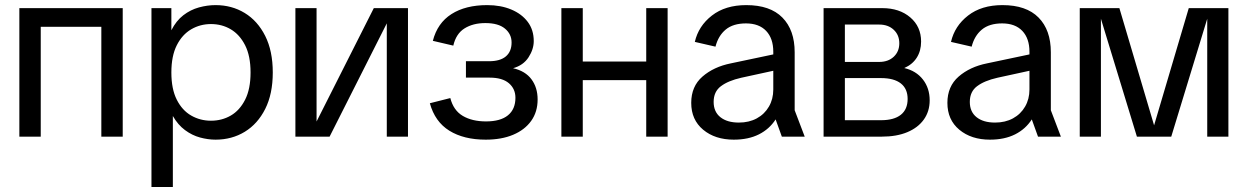

<svg xmlns="http://www.w3.org/2000/svg" viewBox="-20 -543 4959 763"><path d="M382.7 0V-510.7H467.7V0ZM56.9 0V-510.7H141.9V0ZM114.7 -436.6V-510.7H408.1V-436.6Z M581.9 200V-510.7H661V-422.8Q680.1 -460.5 708.5 -482.4Q736.9 -504.3 770.5 -513.5Q804.1 -522.7 836.5 -522.7Q901 -522.7 952.3 -491.5Q1003.7 -460.3 1033.9 -400.3Q1064 -340.4 1064 -255.1Q1064 -169.8 1034 -110.2Q1004 -50.6 952.7 -19.3Q901.3 12 836.5 12Q806.5 12 774.9 3.4Q743.4 -5.1 715.2 -26Q687 -46.8 666.9 -82V200ZM818.3 -63.3Q861.9 -63.3 897.2 -83.8Q932.5 -104.2 954.1 -146.8Q975.7 -189.3 975.7 -254.9Q975.7 -320.5 954.1 -363.1Q932.5 -405.6 897.2 -426.5Q861.9 -447.4 818.3 -447.4Q775.6 -447.4 739.8 -426.5Q704 -405.6 682.5 -363.1Q661 -320.5 661 -254.9Q661 -189.3 682.5 -146.8Q704 -104.2 739.8 -83.8Q775.6 -63.3 818.3 -63.3Z M1153.9 0V-510.7H1238V-60.1L1465.5 -510.7H1601.3V0H1517.1V-450.2L1289.8 0Z M1910.4 12Q1823 12 1765.7 -23.6Q1708.4 -59.2 1688.2 -132.7L1769.5 -153.3Q1782.1 -104.1 1819.3 -82.3Q1856.5 -60.5 1911.4 -60.5Q1968.9 -60.5 1998.6 -84.8Q2028.3 -109 2028.3 -154.5Q2028.3 -189.9 2002.4 -212.2Q1976.4 -234.5 1925.6 -234.5H1831.6V-299.7H1923.1Q1967.8 -299.7 1990.4 -319Q2013 -338.3 2013 -374.1Q2013 -407.5 1986.6 -429.4Q1960.3 -451.3 1908.7 -451.3Q1860 -451.3 1826.1 -430.2Q1792.3 -409.1 1781.4 -361.7L1700.1 -380.7Q1718.3 -451.6 1774.2 -487.1Q1830.1 -522.7 1916.2 -522.7Q1970 -522.7 2011.7 -505.2Q2053.3 -487.8 2077.2 -456.1Q2101.1 -424.3 2101.1 -379.8Q2101.1 -347.4 2080.5 -315.4Q2059.8 -283.4 2019 -271.9Q2067.8 -260.7 2092.1 -227.8Q2116.5 -194.8 2116.5 -147.8Q2116.5 -98.3 2090.9 -62.6Q2065.4 -26.9 2019.1 -7.4Q1972.9 12 1910.4 12Z M2548.1 0V-510.7H2633.1V0ZM2210.9 0V-510.7H2295.9V0ZM2260.4 -224.6V-298.6H2581.9V-224.6Z M2896 12Q2821.8 12 2774.3 -27.5Q2726.9 -67 2726.9 -134.2Q2726.9 -199.7 2771.5 -238.6Q2816.2 -277.5 2884.3 -291.2L3098.2 -336.3V-271.6L2925.6 -234Q2873.7 -222.2 2844.8 -200.4Q2816 -178.7 2816 -138Q2816 -98.7 2842.8 -77.3Q2869.6 -55.9 2916.3 -55.9Q2956.7 -55.9 2987.5 -72.6Q3018.3 -89.4 3035.6 -119.3Q3053 -149.1 3053 -187.3V-337.2Q3053 -390.2 3024.7 -420.1Q2996.3 -450 2944.5 -450Q2893.4 -450 2863.8 -425.4Q2834.3 -400.8 2823.3 -357.6L2741.2 -376.5Q2755.7 -439.8 2809.1 -481.2Q2862.4 -522.7 2945.7 -522.7Q3040.5 -522.7 3089.2 -473.2Q3138 -423.7 3138 -335.3V-104.9L3177.9 0H3087L3062.3 -68.5Q3037.7 -30.1 2995.8 -9Q2954 12 2896 12Z M3252.9 0V-510.7H3486.2Q3554.3 -510.7 3597.3 -474Q3640.4 -437.3 3640.4 -377.8Q3640.4 -340.7 3623 -313.6Q3605.7 -286.6 3573.5 -272.6Q3620.7 -261.6 3647.6 -227.1Q3674.5 -192.6 3674.5 -144.3Q3674.5 -100.4 3651.2 -67.9Q3627.8 -35.3 3585.4 -17.7Q3542.9 0 3484.2 0ZM3337.5 -65.3H3481.1Q3532.7 -65.3 3559.8 -86.8Q3586.9 -108.4 3586.9 -149.8Q3586.9 -190.3 3559.8 -211.5Q3532.7 -232.7 3481.1 -232.7H3337.5ZM3337.5 -296.9H3473.9Q3509.6 -296.9 3531.7 -317.5Q3553.8 -338.2 3553.8 -371Q3553.8 -403.9 3531.7 -424.6Q3509.6 -445.4 3473.9 -445.4H3337.5Z M3914 12Q3839.8 12 3792.3 -27.5Q3744.9 -67 3744.9 -134.2Q3744.9 -199.7 3789.5 -238.6Q3834.2 -277.5 3902.3 -291.2L4116.2 -336.3V-271.6L3943.6 -234Q3891.7 -222.2 3862.8 -200.4Q3834 -178.7 3834 -138Q3834 -98.7 3860.8 -77.3Q3887.6 -55.9 3934.3 -55.9Q3974.7 -55.9 4005.5 -72.6Q4036.3 -89.4 4053.6 -119.3Q4071 -149.1 4071 -187.3V-337.2Q4071 -390.2 4042.7 -420.1Q4014.3 -450 3962.5 -450Q3911.4 -450 3881.8 -425.4Q3852.3 -400.8 3841.3 -357.6L3759.2 -376.5Q3773.7 -439.8 3827.1 -481.2Q3880.4 -522.7 3963.7 -522.7Q4058.5 -522.7 4107.2 -473.2Q4156 -423.7 4156 -335.3V-104.9L4195.9 0H4105L4080.3 -68.5Q4055.7 -30.1 4013.8 -9Q3972 12 3914 12Z M4270.9 0V-510.7H4428.4L4566.3 -45L4704.1 -510.7H4861.6V0H4777.5V-468.5L4634.5 0H4498L4355 -468.5V0Z"/></svg>

Font: TikTok Sans Light
Style: Regular
Weight: 300
Version: Version 4.000